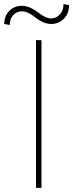

<svg xmlns="http://www.w3.org/2000/svg" viewBox="-56 -904 352 924"><path d="M143.6 0H117.2V-710.9H143.6ZM189.9 -788.6Q153.3 -789.1 115.2 -819.3Q77.1 -849.6 50.8 -849.6Q24.4 -849.6 7.8 -831.5Q-8.8 -813.5 -8.8 -783.7L-35.6 -788.6Q-35.6 -827.1 -11.2 -851.6Q13.2 -876 49.3 -876Q85.4 -876 125 -845.7Q164.1 -815.4 189.5 -815.4Q214.8 -815.4 232.4 -835Q250 -854.5 249.5 -884.3L276.4 -879.4Q276.4 -839.4 251.5 -814Q226.6 -788.6 189.9 -788.6Z"/></svg>

Font: Roboto-Thin
Style: Regular
Weight: 250
Designer: Google
Version: Version 1.100141; 2013; ttfautohint (v0.94.14-c901) -l 8 -r 